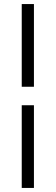

<svg xmlns="http://www.w3.org/2000/svg" viewBox="-20 -795 274 945"><path d="M147 -775V-368H87V-775ZM147 -277V130H87V-277Z"/></svg>

Font: Raleway-v4020
Style: Regular
Weight: 400
Designer: Matt McInerney, Pablo Impallari, Rodrigo Fuenzalida
Foundry: Matt McInerney, Pablo Impallari, Rodrigo Fuenzalida
Version: Version 4.020;PS 004.020;hotconv 1.0.88;makeotf.lib2.5.64775